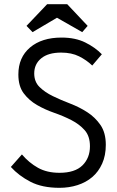

<svg xmlns="http://www.w3.org/2000/svg" viewBox="-20 -890 560 920"><path d="M265 10Q182 10 126 -19Q70 -48 32 -90L85 -150Q119 -110 162 -86Q205 -62 265 -62Q339 -62 375 -97.5Q411 -133 411 -189Q411 -238 385.5 -266.5Q360 -295 322 -314.5Q284 -334 239.5 -349.5Q195 -365 157 -387Q119 -409 93.5 -443Q68 -477 68 -533Q68 -615 124 -662.5Q180 -710 275 -710Q341 -710 388.5 -686.5Q436 -663 468 -630L422 -576Q395 -602 359 -620Q323 -638 273 -638Q211 -638 177.5 -610.5Q144 -583 144 -538Q144 -498 169.5 -473Q195 -448 233 -429.5Q271 -411 315.5 -394Q360 -377 398 -352.5Q436 -328 461.5 -291Q487 -254 487 -196Q487 -145 469.5 -106Q452 -67 422 -41.5Q392 -16 351.5 -3Q311 10 265 10ZM302 -870 400 -766 374 -736 253 -805 136 -736 107 -766 206 -870Z"/></svg>

Font: Tilda Sans
Style: Regular
Weight: 400
Designer: ParaType Ltd
Foundry: ParaType Ltd
Version: Version 1.009